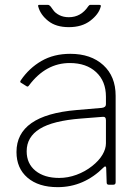

<svg xmlns="http://www.w3.org/2000/svg" viewBox="-20 -762 578 792"><path d="M218 10Q139 10 93.5 -29Q48 -68 48 -135Q48 -287 295 -308L400 -317Q417 -319 417 -332V-363Q417 -427 376.5 -464.5Q336 -502 268 -502Q169 -502 100 -410Q98 -407 95.5 -405.5Q93 -404 90 -406L66 -421Q61 -424 66 -431Q100 -481 151 -510.5Q202 -540 270 -540Q355 -540 406 -493.5Q457 -447 457 -367V-10Q457 0 447 0H429Q420 0 420 -9L418 -70Q417 -75 414.5 -75.5Q412 -76 408 -72Q326 10 218 10ZM403 -280 314 -273Q198 -264 144 -230.5Q90 -197 90 -138Q90 -87 126.5 -57.5Q163 -28 224 -28Q260 -28 295.5 -41Q331 -54 360 -77Q388 -99 402.5 -123.5Q417 -148 417 -171V-266Q417 -282 403 -280ZM395 -733Q387 -703 352.5 -676.5Q318 -650 264 -650Q211 -650 179 -675.5Q147 -701 138 -734Q135 -742 142 -742H177Q181 -742 183.5 -740Q186 -738 189 -735Q191 -733 199.5 -720.5Q208 -708 225 -699.5Q242 -691 264 -691Q314 -691 344 -736Q348 -742 353 -742H388Q394 -742 395.5 -740Q397 -738 395 -733Z"/></svg>

Font: Libre Franklin Thin
Style: Regular
Weight: 250
Designer: Pablo Impallari, Rodrigo Fuenzalida
Foundry: Impallari Type
Version: Version 1.002; ttfautohint (v1.5)